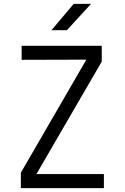

<svg xmlns="http://www.w3.org/2000/svg" viewBox="-20 -965 640 985"><path d="M513 0H87V-79L423 -659L91 -658V-730H502V-649L167 -72H513ZM323 -810H244L358 -945H447Z"/></svg>

Font: JetBrains Mono Semi Light
Style: Regular
Weight: 350
Monospace: yes
Designer: Philipp Nurullin, Konstantin Bulenkov
Foundry: JetBrains
Version: 2.002